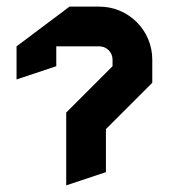

<svg xmlns="http://www.w3.org/2000/svg" viewBox="-20 -540 510 580"><path d="M150 -400H280C302.1 -400 320 -382.1 320 -360V-340L180 -200V20L300 -20V-150L440 -290V-360C440 -448.3 368.3 -520 280 -520H190L30 -400V-300L150 -340Z"/></svg>

Font: Abibas
Style: Medium
Weight: 500
Version: Version 0.3